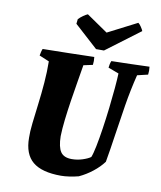

<svg xmlns="http://www.w3.org/2000/svg" viewBox="-96 -962 882 1051"><g transform="rotate(10 345.0 -437.0)"><path d="M315 12Q208 12 157.5 -30Q107 -72 107 -163Q106 -195 111.5 -244Q117 -293 124.5 -352Q132 -411 137 -473.5Q142 -536 141 -593L86 -616Q88 -626 90 -635.5Q92 -645 96 -654Q168 -655 239 -656.5Q310 -658 382 -660Q385 -638 382 -616L331 -605Q324 -562 315 -509Q306 -456 297.5 -400.5Q289 -345 283 -293.5Q277 -242 276 -201Q277 -141 295 -114.5Q313 -88 357 -88Q388 -88 417 -97.5Q446 -107 461 -118Q469 -137 478 -181.5Q487 -226 495.5 -283Q504 -340 511 -400Q518 -460 522.5 -511.5Q527 -563 528 -594L469 -616Q470 -626 472 -635.5Q474 -645 478 -654Q530 -655 583 -656.5Q636 -658 689 -660Q692 -638 689 -616L630 -602Q609 -518 594.5 -429Q580 -340 568 -257Q556 -174 544 -106Q521 -75 486 -47.5Q451 -20 412 -2Q389 4 362.5 8Q336 12 315 12ZM384 -704 254 -822 257 -848Q267 -859 282 -869.5Q297 -880 307 -884L425 -803L587 -886Q594 -882 604 -867Q614 -852 616 -845L428 -704Z"/></g></svg>

Font: Labrada ExtraBold
Style: Italic
Weight: 800
Italic angle: -7°
Designer: Mercedes Jáuregui
Foundry: Omnibus-Type Team
Version: Version 1.000; ttfautohint (v1.8.4.7-5d5b)